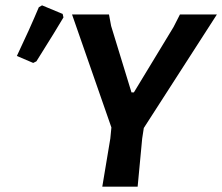

<svg xmlns="http://www.w3.org/2000/svg" viewBox="-20 -697 830 717"><path d="M125 -670 137 -677 214 -645 217 -632Q195 -594 116 -468L104 -462L43 -488Q91 -589 125 -670ZM790 -643 517 -219 511 -180 494 0H362L392 -180L396 -221L249 -643H387L395 -600L471 -352H480L628 -596L652 -643Z"/></svg>

Font: Alegreya Sans
Style: Bold Italic
Weight: 700
Italic angle: -7°
Designer: Juan Pablo del Peral
Foundry: Huerta Tipografica
Version: Version 2.007